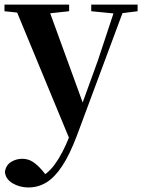

<svg xmlns="http://www.w3.org/2000/svg" viewBox="-27 -556 630 847"><path d="M98.5 271Q59.5 271 28.2 252.3Q-3.2 233.6 -5.4 201.1Q-0.2 171.7 22.3 158.1Q44.8 144.5 71.1 144.5Q97.6 144.5 118.5 158.4Q139.4 172.4 157.6 194L187.7 229.9L152.6 252.4L133.4 235.4Q181.2 214.9 214.7 169.1Q248.3 123.3 279 46.7L309.1 -25.6L318 -49.7L405.1 -289.9L486.4 -535.7H527.3L312 42.9Q280.1 127.2 246.7 177.4Q213.2 227.6 177 249.3Q140.7 271 98.5 271ZM285.7 72.2 34.1 -535.7H180.5L340.1 -97.3L346.1 -86.2ZM-7.3 -506.5V-535.7H278V-506.5L179.7 -495.8H93.6ZM375.5 -506.5V-535.7H580.1V-506.5L498.4 -496.1H480.8Z"/></svg>

Font: Noto Serif TC
Style: Regular
Weight: 200
Designer: Ryoko NISHIZUKA 西塚涼子 (kana & ideographs); Frank Grießhammer (Latin, Greek & Cyrillic); Wenlong ZHANG 张文龙 (bopomofo); San
Foundry: Adobe
Version: Version 2.001;hotconv 1.1.0;makeotfexe 2.6.0